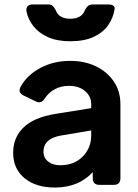

<svg xmlns="http://www.w3.org/2000/svg" viewBox="-20 -829 620 861"><path d="M226 12Q141 12 90 -30Q39 -72 39 -144Q39 -212 85 -257Q131 -302 227 -318L389 -344V-362Q389 -397 361.5 -420.5Q334 -444 289 -444Q254 -444 226 -429Q198 -414 181 -388Q165 -362 141 -374L87 -400Q58 -414 73 -441Q102 -493 161.5 -524.5Q221 -556 294 -556Q361 -556 411.5 -531Q462 -506 491 -462.5Q520 -419 520 -362V-30Q520 0 490 0H426Q396 0 396 -30V-57Q332 12 226 12ZM175 -149Q175 -121 196 -104.5Q217 -88 250 -88Q312 -88 350.5 -126.5Q389 -165 389 -222V-244L252 -221Q175 -207 175 -149ZM295 -644Q236 -644 195 -662.5Q154 -681 130 -711.5Q106 -742 99 -777Q96 -792 103.5 -800.5Q111 -809 126 -809H197Q210 -809 217 -802Q224 -795 230 -783Q244 -745 295 -745Q347 -745 361 -784Q367 -796 374.5 -802.5Q382 -809 395 -809H464Q497 -809 494 -788Q488 -749 465 -716Q442 -683 400 -663.5Q358 -644 295 -644Z"/></svg>

Font: Pitagon Sans Text
Style: Bold
Weight: 700
Designer: Travis Tran
Foundry: Pitagon
Version: Version 1.001; ttfautohint (v1.8.4.7-5d5b);gftools[0.9.26]